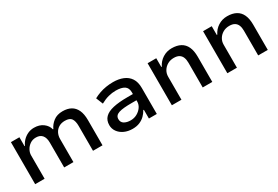

<svg xmlns="http://www.w3.org/2000/svg" viewBox="40 -1240 2867 1978"><g transform="rotate(-30 1474.0 -250.5)"><path d="M92 0V-500H193V-394H198Q212 -426 237 -452Q262 -478 296 -494Q330 -510 371 -510Q435 -510 478 -478Q521 -446 533 -398H538Q558 -443 601 -476.5Q644 -510 711 -510Q769 -510 809.5 -487.5Q850 -465 871.5 -418.5Q893 -372 893 -300V0H780V-295Q780 -353 759.5 -383Q739 -413 682 -413Q640 -413 609.5 -394.5Q579 -376 563 -344.5Q547 -313 547 -275V0H437V-295Q437 -352 412 -382.5Q387 -413 338 -413Q297 -413 267 -392Q237 -371 220.5 -340Q204 -309 204 -278V0Z M1249 9Q1194 9 1150.5 -11Q1107 -31 1082 -66Q1057 -101 1057 -144Q1057 -201 1091 -235.5Q1125 -270 1193 -285.5Q1261 -301 1364 -301H1445V-227H1371Q1319 -227 1281.5 -223.5Q1244 -220 1219 -212Q1194 -204 1181.5 -189Q1169 -174 1169 -151Q1169 -113 1199 -95Q1229 -77 1275 -77Q1316 -77 1350.5 -96Q1385 -115 1406.5 -145.5Q1428 -176 1428 -211V-321Q1428 -375 1393 -397.5Q1358 -420 1291 -420Q1248 -420 1204 -408.5Q1160 -397 1111 -370L1078 -452Q1113 -471 1150.5 -484Q1188 -497 1228.5 -503.5Q1269 -510 1311 -510Q1378 -510 1429.5 -489Q1481 -468 1510 -424Q1539 -380 1539 -309V0H1445V-104H1438Q1422 -74 1396 -48Q1370 -22 1333.5 -6.5Q1297 9 1249 9Z M1718 0V-500H1821V-396H1827Q1853 -449 1901 -479.5Q1949 -510 2008 -510Q2071 -510 2113.5 -487Q2156 -464 2177.5 -417.5Q2199 -371 2199 -300V0H2085V-295Q2085 -331 2074.5 -357.5Q2064 -384 2040.5 -398.5Q2017 -413 1978 -413Q1936 -413 1903 -394Q1870 -375 1851 -343.5Q1832 -312 1832 -274V0Z M2378 0V-500H2481V-396H2487Q2513 -449 2561 -479.5Q2609 -510 2668 -510Q2731 -510 2773.5 -487Q2816 -464 2837.5 -417.5Q2859 -371 2859 -300V0H2745V-295Q2745 -331 2734.5 -357.5Q2724 -384 2700.5 -398.5Q2677 -413 2638 -413Q2596 -413 2563 -394Q2530 -375 2511 -343.5Q2492 -312 2492 -274V0Z"/></g></svg>

Font: Nunito Sans 6pt SemiBold
Style: Regular
Weight: 600
Version: Version 3.101;gftools[0.9.27]